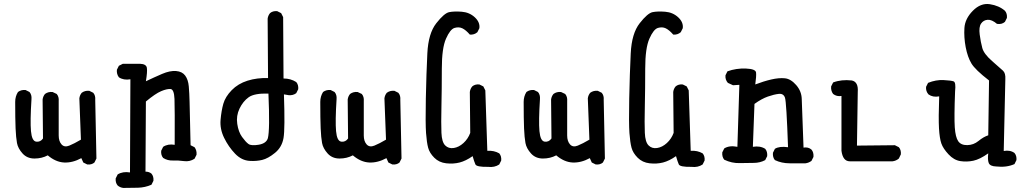

<svg xmlns="http://www.w3.org/2000/svg" viewBox="-20 -797 5040 944"><path d="M409.2 11.7 389.6 2 379.9 -19.5Q336.9 3.9 295.4 2Q253.9 0 214.8 -33.2Q185.5 -17.6 149.4 -17.6Q113.3 -17.6 90.8 -42.5Q68.4 -67.4 63.5 -93.8Q58.6 -120.1 56.6 -166Q54.7 -211.9 54.7 -295.9Q54.7 -323.2 68.4 -344.7Q84 -356.4 105.5 -354.5L125 -344.7Q136.7 -331.1 134.8 -309.6Q127.9 -201.2 132.3 -152.3Q136.7 -103.5 157.7 -100.6Q178.7 -97.7 191.4 -116.2L189.5 -307.6Q191.4 -323.2 201.2 -335Q216.8 -346.7 238.3 -344.7L258.8 -335Q270.5 -321.3 268.6 -299.8Q268.6 -159.2 268.6 -130.9Q268.6 -102.5 282.7 -86.9Q296.9 -71.3 320.8 -81.1Q344.7 -90.8 377.9 -110.4L370.1 -313.5Q372.1 -329.1 381.8 -340.8Q397.5 -352.5 418.9 -350.6L438.5 -340.8Q450.2 -327.1 448.2 -305.7L454.1 -17.6L444.3 2Q430.7 13.7 409.2 11.7Z M585.9 127Q570.3 125 558.6 115.2Q546.9 101.6 548.8 80.1L558.6 60.5Q584 44.9 619.1 50.8L621.1 -407.2Q587.9 -401.4 564.5 -417Q552.7 -432.6 554.7 -454.1L564.5 -473.6L584 -483.4H668Q699.2 -482.4 702.1 -463.4Q705.1 -444.3 697.3 -397.5Q738.3 -417 776.9 -433.6Q815.4 -450.2 845.7 -447.8Q876 -445.3 890.6 -425.3Q905.3 -405.3 908.2 -372.1Q911.1 -338.9 912.1 -296.4Q913.1 -253.9 917 -83L936.5 -73.2Q948.2 -57.6 946.3 -36.1L936.5 -16.6Q913.1 -1 884.8 -4.9Q856.4 -8.8 830.1 -7.8Q803.7 -6.8 782.2 -20.5Q770.5 -34.2 772.5 -55.7L782.2 -75.2Q805.7 -90.8 838.9 -85Q839.8 -262.7 837.9 -310.5Q835.9 -358.4 817.9 -359.4Q799.8 -360.4 772 -348.6Q744.1 -336.9 697.3 -297.9L695.3 46.9Q712.9 46.9 724.6 56.6Q736.3 70.3 734.4 91.8L724.6 111.3Q693.4 125 658.2 126Q623 127 585.9 127Z M1209 -5.9Q1168 -7.8 1135.7 -41.5Q1103.5 -75.2 1082 -119.1Q1060.5 -163.1 1064.5 -208Q1068.4 -252.9 1078.1 -287.1Q1087.9 -321.3 1119.1 -353.5Q1150.4 -385.7 1197.3 -400.4Q1244.1 -415 1297.9 -413.1L1295.9 -705.1Q1297.9 -720.7 1307.6 -732.4Q1321.3 -744.1 1342.8 -742.2L1362.3 -732.4L1372.1 -712.9L1374 -411.1Q1409.2 -411.1 1436.5 -393.6Q1448.2 -379.9 1446.3 -358.4L1436.5 -338.9Q1420.9 -327.1 1399.4 -329.1L1376 -333Q1381.8 -164.1 1374 -118.7Q1366.2 -73.2 1332 -45.4Q1297.9 -17.6 1269 -10.7Q1240.2 -3.9 1209 -5.9ZM1296.9 -117.2Q1307.6 -158.2 1299.8 -336.9Q1230.5 -338.9 1202.6 -318.8Q1174.8 -298.8 1157.7 -263.2Q1140.6 -227.5 1146.5 -188Q1152.3 -148.4 1169.9 -124Q1187.5 -99.6 1201.2 -89.4Q1214.8 -79.1 1252 -85.4Q1289.1 -91.8 1296.9 -117.2Z M1909.2 11.7 1889.6 2 1879.9 -19.5Q1836.9 3.9 1795.4 2Q1753.9 0 1714.8 -33.2Q1685.5 -17.6 1649.4 -17.6Q1613.3 -17.6 1590.8 -42.5Q1568.4 -67.4 1563.5 -93.8Q1558.6 -120.1 1556.6 -166Q1554.7 -211.9 1554.7 -295.9Q1554.7 -323.2 1568.4 -344.7Q1584 -356.4 1605.5 -354.5L1625 -344.7Q1636.7 -331.1 1634.8 -309.6Q1627.9 -201.2 1632.3 -152.3Q1636.7 -103.5 1657.7 -100.6Q1678.7 -97.7 1691.4 -116.2L1689.5 -307.6Q1691.4 -323.2 1701.2 -335Q1716.8 -346.7 1738.3 -344.7L1758.8 -335Q1770.5 -321.3 1768.6 -299.8Q1768.6 -159.2 1768.6 -130.9Q1768.6 -102.5 1782.7 -86.9Q1796.9 -71.3 1820.8 -81.1Q1844.7 -90.8 1877.9 -110.4L1870.1 -313.5Q1872.1 -329.1 1881.8 -340.8Q1897.5 -352.5 1918.9 -350.6L1938.5 -340.8Q1950.2 -327.1 1948.2 -305.7L1954.1 -17.6L1944.3 2Q1930.7 13.7 1909.2 11.7Z M2379.9 23.4Q2323.2 24.4 2317.4 11.2Q2311.5 -2 2303.7 -29.3Q2270.5 -5.9 2239.7 2Q2209 9.8 2173.8 5.9Q2138.7 2 2115.2 -21.5Q2091.8 -44.9 2085 -70.8Q2078.1 -96.7 2074.7 -143.1Q2071.3 -189.5 2073.7 -313Q2076.2 -436.5 2081.1 -534.7Q2085.9 -632.8 2125 -682.6Q2164.1 -732.4 2188.5 -737.3Q2212.9 -742.2 2250.5 -739.3Q2288.1 -736.3 2314.5 -711.9Q2340.8 -687.5 2336.9 -658.2L2327.1 -638.7Q2311.5 -625 2290 -627Q2270.5 -649.4 2253.4 -657.7Q2236.3 -666 2214.8 -659.7Q2193.4 -653.3 2172.9 -606.9Q2152.3 -560.5 2152.3 -459.5Q2152.3 -358.4 2150.4 -273.9Q2148.4 -189.5 2150.4 -144Q2152.3 -98.6 2168.9 -82Q2185.5 -65.4 2210.9 -69.3Q2236.3 -73.2 2258.8 -93.8Q2281.2 -114.3 2292 -143.6L2290 -344.7Q2292 -360.4 2301.8 -372.1Q2315.4 -383.8 2336.9 -381.8L2356.4 -372.1L2366.2 -352.5L2376 -55.7Q2409.2 -57.6 2434.6 -43Q2446.3 -29.3 2444.3 -7.8L2434.6 11.7Q2411.1 27.3 2379.9 23.4Z M2909.2 11.7 2889.6 2 2879.9 -19.5Q2836.9 3.9 2795.4 2Q2753.9 0 2714.8 -33.2Q2685.5 -17.6 2649.4 -17.6Q2613.3 -17.6 2590.8 -42.5Q2568.4 -67.4 2563.5 -93.8Q2558.6 -120.1 2556.6 -166Q2554.7 -211.9 2554.7 -295.9Q2554.7 -323.2 2568.4 -344.7Q2584 -356.4 2605.5 -354.5L2625 -344.7Q2636.7 -331.1 2634.8 -309.6Q2627.9 -201.2 2632.3 -152.3Q2636.7 -103.5 2657.7 -100.6Q2678.7 -97.7 2691.4 -116.2L2689.5 -307.6Q2691.4 -323.2 2701.2 -335Q2716.8 -346.7 2738.3 -344.7L2758.8 -335Q2770.5 -321.3 2768.6 -299.8Q2768.6 -159.2 2768.6 -130.9Q2768.6 -102.5 2782.7 -86.9Q2796.9 -71.3 2820.8 -81.1Q2844.7 -90.8 2877.9 -110.4L2870.1 -313.5Q2872.1 -329.1 2881.8 -340.8Q2897.5 -352.5 2918.9 -350.6L2938.5 -340.8Q2950.2 -327.1 2948.2 -305.7L2954.1 -17.6L2944.3 2Q2930.7 13.7 2909.2 11.7Z M3379.9 23.4Q3323.2 24.4 3317.4 11.2Q3311.5 -2 3303.7 -29.3Q3270.5 -5.9 3239.7 2Q3209 9.8 3173.8 5.9Q3138.7 2 3115.2 -21.5Q3091.8 -44.9 3085 -70.8Q3078.1 -96.7 3074.7 -143.1Q3071.3 -189.5 3073.7 -313Q3076.2 -436.5 3081.1 -534.7Q3085.9 -632.8 3125 -682.6Q3164.1 -732.4 3188.5 -737.3Q3212.9 -742.2 3250.5 -739.3Q3288.1 -736.3 3314.5 -711.9Q3340.8 -687.5 3336.9 -658.2L3327.1 -638.7Q3311.5 -625 3290 -627Q3270.5 -649.4 3253.4 -657.7Q3236.3 -666 3214.8 -659.7Q3193.4 -653.3 3172.9 -606.9Q3152.3 -560.5 3152.3 -459.5Q3152.3 -358.4 3150.4 -273.9Q3148.4 -189.5 3150.4 -144Q3152.3 -98.6 3168.9 -82Q3185.5 -65.4 3210.9 -69.3Q3236.3 -73.2 3258.8 -93.8Q3281.2 -114.3 3292 -143.6L3290 -344.7Q3292 -360.4 3301.8 -372.1Q3315.4 -383.8 3336.9 -381.8L3356.4 -372.1L3366.2 -352.5L3376 -55.7Q3409.2 -57.6 3434.6 -43Q3446.3 -29.3 3444.3 -7.8L3434.6 11.7Q3411.1 27.3 3379.9 23.4Z M3862.3 5.9Q3823.2 5.9 3790 -9.8Q3778.3 -23.4 3780.3 -45.9L3790 -65.4Q3811.5 -79.1 3854.5 -73.2Q3846.7 -295.9 3839.4 -316.9Q3832 -337.9 3809.1 -335.4Q3786.1 -333 3755.4 -322.3Q3724.6 -311.5 3689.5 -286.1L3681.6 -75.2Q3716.8 -81.1 3742.2 -65.4Q3753.9 -51.8 3752 -29.3L3742.2 -9.8Q3716.8 3.9 3685.5 3.9Q3654.3 3.9 3616.2 4.9Q3578.1 5.9 3541 -11.7Q3529.3 -25.4 3531.2 -47.9L3541 -67.4Q3566.4 -83 3605.5 -75.2L3615.2 -379.9L3584 -377.9L3558.6 -389.6Q3544.9 -405.3 3546.9 -426.8L3556.6 -446.3Q3599.6 -461.9 3647.5 -460Q3695.3 -458 3697.3 -440.4Q3699.2 -422.9 3693.4 -381.8Q3734.4 -397.5 3772 -406.2Q3809.6 -415 3838.9 -412.1Q3868.2 -409.2 3894.5 -378.9Q3920.9 -348.6 3921.9 -310.5Q3922.9 -272.5 3930.7 -71.3Q3954.1 -75.2 3969.7 -61.5Q3981.4 -47.9 3979.5 -25.4L3969.7 -5.9Q3956.1 3.9 3940.4 5.9Z M4158.2 -3.9Q4124 -3.9 4117.2 -55.7V-325.2Q4093.8 -321.3 4076.2 -335Q4064.5 -350.6 4066.4 -372.1L4076.2 -391.6Q4117.2 -407.2 4168 -401.4Q4201.2 -394.5 4197.3 -344.7L4193.4 -81.1L4379.9 -83L4399.4 -73.2Q4411.1 -59.6 4409.2 -38.1L4399.4 -17.6Q4385.7 -5.9 4368.2 -3.9Z M4877.9 21.5Q4847.7 20.5 4841.3 4.4Q4835 -11.7 4838.9 -43Q4797.9 -13.7 4765.6 -6.8Q4733.4 0 4701.7 -4.9Q4669.9 -9.8 4643.6 -38.1Q4617.2 -66.4 4608.4 -91.3Q4599.6 -116.2 4596.7 -166Q4593.8 -215.8 4597.7 -323.2Q4566.4 -317.4 4544.9 -333Q4531.2 -348.6 4533.2 -370.1L4543 -389.6Q4582 -405.3 4619.1 -403.3Q4656.2 -401.4 4668.5 -397Q4680.7 -392.6 4675.8 -347.7Q4670.9 -219.7 4674.3 -170.9Q4677.7 -122.1 4691.4 -102.5Q4705.1 -83 4735.8 -83.5Q4766.6 -84 4791 -104Q4815.4 -124 4838.9 -131.8L4842.8 -401.4Q4774.4 -454.1 4755.9 -485.4Q4737.3 -516.6 4728 -564.9Q4718.8 -613.3 4721.7 -659.2Q4724.6 -705.1 4763.2 -744.1Q4801.8 -783.2 4846.7 -776.4Q4891.6 -769.5 4920.9 -744.1Q4932.6 -730.5 4930.7 -709L4920.9 -689.5Q4905.3 -675.8 4881.8 -679.7Q4856.4 -701.2 4835.9 -699.7Q4815.4 -698.2 4803.7 -681.2Q4792 -664.1 4796.9 -627Q4801.8 -589.8 4809.6 -561Q4817.4 -532.2 4857.4 -497.1Q4897.5 -461.9 4911.1 -449.7Q4924.8 -437.5 4922.9 -407.2L4915 -54.7Q4946.3 -60.5 4967.8 -44.9Q4979.5 -31.2 4977.5 -9.8L4967.8 9.8Q4928.7 27.3 4877.9 21.5Z"/></svg>

Font: JasonHandwriting2
Style: Regular
Weight: 400
Version: Version 1.05.10